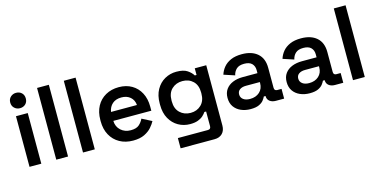

<svg xmlns="http://www.w3.org/2000/svg" viewBox="-84 -1158 3585 1810"><g transform="rotate(-15 1709.0 -253.5)"><path d="M73 0V-494H188V0ZM130 -557Q99 -557 76.5 -577.5Q54 -598 54 -632Q54 -666 76.5 -686.5Q99 -707 130 -707Q163 -707 184.5 -686.5Q206 -666 206 -632Q206 -598 184.5 -577.5Q163 -557 130 -557Z M334 0V-700H449V0Z M595 0V-700H710V0Z M1082 14Q1008 14 951.5 -17.5Q895 -49 863.5 -106.5Q832 -164 832 -241V-253Q832 -331 863 -388Q894 -445 950 -476.5Q1006 -508 1079 -508Q1151 -508 1205 -476.5Q1259 -445 1289 -388Q1319 -331 1319 -255V-214H948Q950 -156 989 -121Q1028 -86 1085 -86Q1141 -86 1168 -110.5Q1195 -135 1209 -166L1304 -117Q1290 -90 1263.5 -59.5Q1237 -29 1193 -7.5Q1149 14 1082 14ZM949 -301H1202Q1198 -350 1164.5 -379Q1131 -408 1078 -408Q1023 -408 990 -379Q957 -350 949 -301Z M1413 -245V-260Q1413 -338 1444 -393.5Q1475 -449 1527 -478.5Q1579 -508 1641 -508Q1711 -508 1747.5 -483Q1784 -458 1801 -429H1818V-494H1930V94Q1930 143 1902 171.5Q1874 200 1826 200H1494V100H1787Q1816 100 1816 70V-73H1799Q1788 -56 1769 -38.5Q1750 -21 1719 -9Q1688 3 1641 3Q1579 3 1527 -26.5Q1475 -56 1444 -111.5Q1413 -167 1413 -245ZM1673 -98Q1735 -98 1776 -137.5Q1817 -177 1817 -248V-258Q1817 -330 1776.5 -369Q1736 -408 1673 -408Q1611 -408 1569.5 -369Q1528 -330 1528 -258V-248Q1528 -177 1569.5 -137.5Q1611 -98 1673 -98Z M2229 14Q2177 14 2135 -4.5Q2093 -23 2068.5 -58Q2044 -93 2044 -144Q2044 -194 2068.5 -228Q2093 -262 2136 -279.5Q2179 -297 2234 -297H2377V-327Q2377 -366 2353 -390.5Q2329 -415 2278 -415Q2228 -415 2202.5 -391.5Q2177 -368 2169 -331L2063 -366Q2075 -405 2101.5 -437Q2128 -469 2172 -488.5Q2216 -508 2280 -508Q2377 -508 2432.5 -459.5Q2488 -411 2488 -319V-125Q2488 -95 2516 -95H2558V0H2477Q2441 0 2418 -18Q2395 -36 2395 -67V-69H2378Q2372 -55 2357 -35Q2342 -15 2311.5 -0.5Q2281 14 2229 14ZM2248 -80Q2305 -80 2341 -112.5Q2377 -145 2377 -200V-210H2241Q2204 -210 2181 -194Q2158 -178 2158 -147Q2158 -117 2182 -98.5Q2206 -80 2248 -80Z M2806 14Q2754 14 2712 -4.5Q2670 -23 2645.5 -58Q2621 -93 2621 -144Q2621 -194 2645.5 -228Q2670 -262 2713 -279.5Q2756 -297 2811 -297H2954V-327Q2954 -366 2930 -390.5Q2906 -415 2855 -415Q2805 -415 2779.5 -391.5Q2754 -368 2746 -331L2640 -366Q2652 -405 2678.5 -437Q2705 -469 2749 -488.5Q2793 -508 2857 -508Q2954 -508 3009.5 -459.5Q3065 -411 3065 -319V-125Q3065 -95 3093 -95H3135V0H3054Q3018 0 2995 -18Q2972 -36 2972 -67V-69H2955Q2949 -55 2934 -35Q2919 -15 2888.5 -0.5Q2858 14 2806 14ZM2825 -80Q2882 -80 2918 -112.5Q2954 -145 2954 -200V-210H2818Q2781 -210 2758 -194Q2735 -178 2735 -147Q2735 -117 2759 -98.5Q2783 -80 2825 -80Z M3230 0V-700H3345V0Z"/></g></svg>

Font: Space Grotesk Light SemiBold
Style: Regular
Weight: 600
Version: Version 2.000